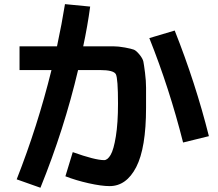

<svg xmlns="http://www.w3.org/2000/svg" viewBox="-20 -841 1040 916"><path d="M292 0 327.1 -115.2Q433.6 -77.1 476.6 -77.1Q493.2 -77.1 507.8 -102.1Q522.5 -127 532.7 -190.4Q543 -253.9 543 -346.7Q543 -466.8 532.7 -486.8Q522.5 -506.8 457 -506.8H352.5Q286.1 -224.6 172.9 54.7L59.6 14.6Q159.2 -238.3 225.6 -506.8H73.2V-620.1H252Q275.4 -729.5 290 -821.3L410.2 -809.6Q397.5 -715.8 377 -620.1H443.4Q494.1 -620.1 519.5 -620.1Q544.9 -620.1 576.2 -614.3Q607.4 -608.4 618.7 -604Q629.9 -599.6 645.5 -580.6Q661.1 -561.5 664.1 -546.9Q667 -532.2 671.9 -493.7Q676.8 -455.1 676.8 -422.9Q676.8 -390.6 676.8 -327.1Q676.8 -134.8 629.9 -43.9Q583 46.9 502.9 46.9Q463.9 46.9 402.8 33.2Q341.8 19.5 292 0ZM692.4 -659.2 813.5 -695.3Q913.1 -444.3 976.6 -191.4L853.5 -161.1Q788.1 -419.9 692.4 -659.2Z"/></svg>

Font: Mgen+ 1c bold
Style: Bold
Weight: 700
Designer: [Source Han Sans]
Ryoko NISHIZUKA  (kana & ideographs); Paul D. Hunt (Latin, Greek & Cyrillic); Wenlong ZHANG  (bopomofo
Version: Version 1.059.20150602